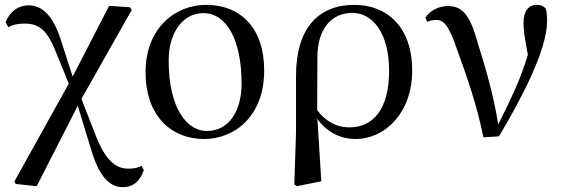

<svg xmlns="http://www.w3.org/2000/svg" viewBox="-20 -557 2322 790"><path d="M485 213C530 213 556 187 572 143L562 125C549 134 529 137 508 137C456 137 414 103 374 1L315 -150L522 -516L515 -527L429 -533L279 -242L228 -400C197 -492 154 -535 98 -535C55 -535 21 -510 3 -466L14 -445C30 -454 50 -460 80 -460C139 -460 174 -436 211 -340L263 -213L39 190L45 200L131 209L300 -122L354 55C386 167 430 213 485 213Z M819 15C944 15 1067 -77 1067 -267C1067 -444 968 -537 828 -537C702 -537 579 -442 579 -261C579 -72 692 15 819 15ZM831 -18C750 -18 674 -110 674 -308C674 -424 733 -503 817 -503C912 -503 974 -393 974 -213C974 -102 923 -18 831 -18Z M1191 202 1202 209 1302 189 1286 -68C1322 -16 1378 15 1443 15C1564 15 1676 -93 1676 -266C1676 -448 1571 -537 1438 -537C1291 -537 1198 -442 1198 -245V-13ZM1285 -104 1286 -325C1287 -436 1342 -504 1430 -504C1513 -504 1581 -421 1581 -265C1581 -112 1518 -33 1418 -33C1361 -33 1318 -60 1285 -104Z M1969 8 2033 4C2130 -158 2231 -354 2231 -470C2231 -490 2230 -504 2226 -521C2216 -532 2206 -537 2189 -537C2153 -537 2134 -509 2134 -462C2134 -433 2140 -392 2152 -332C2122 -230 2082 -150 2030 -45C2011 -165 1977 -281 1946 -379C1915 -493 1884 -532 1823 -532C1787 -532 1750 -515 1730 -484L1738 -467C1748 -472 1761 -475 1776 -475C1809 -475 1829 -445 1860 -355C1898 -250 1941 -131 1969 8Z"/></svg>

Font: Noto Serif CJK SC Medium
Style: Regular
Weight: 500
Designer: Ryoko NISHIZUKA 西塚涼子 (kana & ideographs); Frank Grießhammer (Latin, Greek & Cyrillic); Wenlong ZHANG 张文龙 (bopomofo); San
Foundry: Adobe
Version: Version 2.001;hotconv 1.1.0;makeotfexe 2.6.0